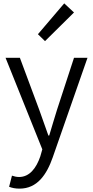

<svg xmlns="http://www.w3.org/2000/svg" viewBox="-20 -883 552 1139"><path d="M96 236C201 236 257 153 293 50L499 -540H419L318 -231C303 -184 287 -128 272 -79H267C249 -128 230 -184 213 -231L98 -540H13L231 3L219 45C195 115 155 167 93 167C78 167 62 163 51 159L34 225C51 232 72 236 96 236ZM247 -639 419 -809 361 -863 205 -680Z"/></svg>

Font: Noto Sans CJK JP DemiLight
Style: Regular
Weight: 350
Designer: Ryoko NISHIZUKA (kana & ideographs); Paul D. Hunt (Latin, Greek & Cyrillic); Wenlong ZHANG (bopomofo); Sandoll Communica
Foundry: Adobe Systems Incorporated
Version: Version 1.004;PS 1.004;hotconv 1.0.82;makeotf.lib2.5.63406